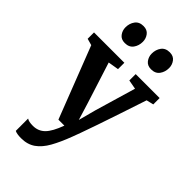

<svg xmlns="http://www.w3.org/2000/svg" viewBox="-317 -891 1228 1228"><g transform="rotate(45 297.0 -277.0)"><path d="M148.5 253Q111 253 92 243.5V132Q108.5 143.5 146.5 143.5Q194.5 143.5 227 111Q259.5 78.5 288 0H234L45.5 -485.5L0.5 -498V-555.5H275V-498L203 -486L291.5 -208.5L327.5 -91L359 -209.5L440.5 -486.5L377.5 -498V-555.5H594V-498L545.5 -486.5Q516 -397.5 487.5 -312Q459 -226.5 434.8 -156.2Q410.5 -86 394.2 -40.8Q378 4.5 374 13.5Q345 90.5 315 144Q285 197.5 245.5 225.2Q206 253 148.5 253ZM187 -646.5Q154 -646.5 136.8 -669.2Q119.5 -692 119.5 -721Q119.5 -756.5 138.5 -782.5Q157.5 -808.5 195.5 -808.5H196.5Q229.5 -808.5 246.8 -785.8Q264 -763 264 -734Q264 -698.5 245 -672.5Q226 -646.5 188 -646.5ZM424.5 -646.5Q391.5 -646.5 374.2 -669.2Q357 -692 357 -721Q357 -756.5 376 -782.5Q395 -808.5 433 -808.5H434Q467 -808.5 484.2 -785.8Q501.5 -763 501.5 -734Q501.5 -698.5 482.5 -672.5Q463.5 -646.5 425.5 -646.5Z"/></g></svg>

Font: Merriweather
Style: Bold
Weight: 700
Designer: Eben Sorkin
Foundry: Eben Sorkin
Version: Version 2.100; ttfautohint (v1.7.19-72a1) -l 8 -r 50 -G 200 